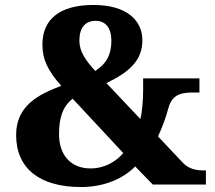

<svg xmlns="http://www.w3.org/2000/svg" viewBox="-20 -744 865 774"><path d="M307 10C406 10 481 -28 525 -73L596 0H810V-57H801C773 -57 742 -62 718 -87L617 -194C636 -235 650 -274 659 -309C676 -370 720 -371 765 -371H784V-428H557V-382C557 -340 553 -293 546 -264L409 -409C505 -455 554 -503 554 -582C554 -659 494 -724 357 -724C220 -724 151 -666 151 -564C151 -505 172 -460 227 -398C137 -364 45 -319 45 -200C45 -63 142 10 307 10ZM364 -458C325 -501 300 -536 300 -580C300 -632 323 -660 366 -660C406 -660 429 -630 429 -581C429 -524 410 -488 364 -458ZM345 -65C268 -65 218 -116 218 -203C218 -264 230 -313 273 -346L477 -127C449 -94 403 -65 345 -65Z"/></svg>

Font: Noto Serif Malayalam ExtraBold
Style: Regular
Weight: 800
Designer: Indian type Foundry, Jelle Bosma, Monotype Design Team
Foundry: Monotype Imaging Inc.
Version: Version 2.104